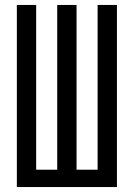

<svg xmlns="http://www.w3.org/2000/svg" viewBox="-20 -755 540 775"><path d="M48 0V-735H126V-70H211V-735H289V-70H374V-735H452V0Z"/></svg>

Font: Iosevka Fuck
Style: Regular
Weight: 400
Monospace: yes
Designer: Belleve Invis
Foundry: Belleve Invis
Version: Version 28.0.7; ttfautohint (v1.8.3)